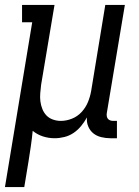

<svg xmlns="http://www.w3.org/2000/svg" viewBox="-41 -550 561 775"><path d="M-21 205 89 -460H48V-530H179L125 -208Q123 -191 121.5 -174Q120 -157 122 -141Q124 -125 130 -110Q136 -95 146.5 -84Q157 -73 172.5 -67.5Q188 -62 204 -62Q227 -62 249.5 -71Q272 -80 288.5 -98Q305 -116 314 -138Q323 -160 327 -183L384 -530H463L390 -93Q389 -87 390 -81Q391 -75 394.5 -70.5Q398 -66 404 -64Q410 -62 416 -62H431V8H404Q386 8 367.5 3.5Q349 -1 335.5 -12Q322 -23 315 -40Q308 -57 310 -76Q300 -58 286.5 -41.5Q273 -25 256 -13.5Q239 -2 219 3Q199 8 180 8Q155 8 132 0.5Q109 -7 91 -22Q88 9 83.5 40Q79 71 74 102L57 205Z"/></svg>

Font: Iosevka Slab
Style: Italic
Weight: 400
Italic angle: -9°
Monospace: yes
Designer: Belleve Invis
Foundry: Belleve Invis
Version: Version 11.1.0; ttfautohint (v1.8.3)